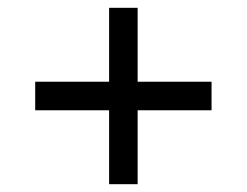

<svg xmlns="http://www.w3.org/2000/svg" viewBox="-20 -568 632 491"><path d="M259 -286H70V-359H259V-548H332V-359H521V-286H332V-97H259Z"/></svg>

Font: ltelugu25
Style: Book
Weight: 400
Designer: Jelle Bosma - Monotype Design Team
Foundry: Monotype Imaging Inc.
Version: Version 2.003